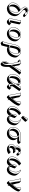

<svg xmlns="http://www.w3.org/2000/svg" viewBox="2906 -3644 1033 6884"><g transform="rotate(90 3422.0 -201.5)"><path d="M319.3 -430.2 307.1 -441.9Q303.2 -445.8 301.8 -447.3Q231.4 -517.6 223.6 -561Q220.7 -580.1 224.6 -600.1Q238.3 -664.6 301.3 -689Q326.2 -698.2 352.5 -698.2Q400.4 -697.8 470.7 -661.1Q513.7 -636.7 526.4 -624L583 -567.4Q593.3 -556.2 592.3 -548.3Q585.4 -516.6 545.9 -512.7Q542.5 -512.2 540.5 -512.2Q515.6 -513.2 497.6 -530.8L440.9 -587.4Q432.6 -596.2 426.8 -606Q418 -607.9 410.2 -608.4Q346.7 -607.4 335 -557.6Q330.1 -529.3 362.8 -491.2L420.4 -439.9Q428.7 -432.6 435.5 -426.3L492.2 -369.6Q528.3 -333 546.4 -286.6Q567.4 -227.1 555.2 -167.5Q524.9 -25.9 411.6 35.2Q353 66.4 289.6 66.4Q213.9 65.9 170.9 23.4L114.3 -33.2Q57.1 -91.8 78.1 -192.9Q102.5 -307.1 243.7 -392.1Q280.8 -414.6 319.3 -430.2ZM221.2 -24.4Q234.9 -20 250.5 -20Q345.2 -20 393.1 -133.8Q407.7 -168.9 417 -211.9Q430.7 -276.4 397.9 -341.3Q396 -345.2 394.5 -348.1Q240.7 -276.4 214.4 -154.3Q199.2 -80.1 221.2 -24.4ZM371.6 -379.4 370.1 -380.9ZM339.4 -416 345.7 -418.9 377 -388.2Q427.2 -338.4 430.2 -255.4Q431.2 -231 426.8 -210Q391.1 -41.5 284.7 -14.2Q267.1 -9.8 250.5 -9.8Q171.4 -9.8 148.4 -97.2Q141.6 -124 141.6 -154.3Q141.6 -184.6 147.9 -212.9Q176.8 -342.8 339.4 -416ZM337.4 -426.8 323.2 -420.9Q199.7 -370.6 132.8 -284.2Q98.1 -238.8 87.9 -190.9Q66.4 -89.4 126 -35.6Q152.8 -12.2 190.9 -3.9Q210.9 0 232.9 0Q335 0 409.7 -74.2Q468.8 -134.3 488.8 -226.1Q500.5 -283.7 480.5 -339.4Q458.5 -394 414.1 -432.6L354 -485.8Q282.7 -552.2 271.5 -583Q265.6 -600.1 268.6 -616.2Q282.7 -674.3 353.5 -674.8Q404.8 -673.3 432.1 -617.2Q451.2 -579.6 483.9 -579.1Q513.2 -579.1 523.4 -600.1Q524.9 -604 525.9 -606.9Q527.8 -616.2 471.7 -648.9Q468.3 -650.9 465.8 -652.3Q397.5 -688 352.5 -688Q285.6 -688 251 -637.7Q238.8 -619.1 234.4 -598.1Q224.6 -552.2 266.6 -500.5Q284.7 -479 314 -449.2Z M694.3 -321.8Q709 -391.6 699.2 -429.2L701.7 -431.2Q713.4 -429.2 745.1 -429.2Q770.5 -429.7 797.4 -439L854 -382.3Q854 -381.3 835.4 -286.6L788.1 -64Q800.8 -73.2 814.5 -86.9L832 -69.8L888.7 -13.2Q834 56.6 782.2 66.9Q774.4 68.4 768.1 68.4Q730 67.9 710.9 49.8L654.3 -6.8Q632.8 -29.8 641.1 -70.8ZM704.1 -319.8 650.9 -68.8Q640.1 -11.2 689.5 0Q700.2 2 711.4 2Q755.4 2 811.5 -61.5Q815.4 -65.9 818.4 -69.3L814.5 -73.2Q774.4 -36.6 738.8 -36.1Q713.4 -36.1 711.4 -61.5Q711.4 -63.5 711.4 -64.5Q711.9 -75.2 715.3 -93.3L769 -345.2Q774.4 -370.1 784.7 -424.3Q764.2 -418.9 745.1 -418.9Q729.5 -418.9 711.4 -419.9Q717.3 -382.3 704.1 -319.8Z M959.5 -205.1Q985.4 -326.7 1081.1 -392.6Q1149.4 -439 1230 -439Q1314.5 -438.5 1360.4 -393.6L1417 -336.9Q1476.1 -277.8 1458.5 -170.4Q1457.5 -163.6 1456.1 -157.2Q1436 -62.5 1357.9 3.4Q1282.7 65.9 1189.5 66.4Q1106 65.9 1057.6 18.1L1001 -38.6Q941.9 -97.7 957.5 -193.4Q958.5 -199.7 959.5 -205.1ZM1271 -341.3Q1187.5 -341.3 1138.2 -248Q1119.6 -212.4 1110.8 -171.4Q1095.2 -94.7 1119.1 -36.6Q1136.2 -30.8 1155.3 -30.8Q1216.3 -30.8 1260.7 -87.4Q1291 -127 1303.7 -187Q1324.2 -284.2 1306.6 -336.9Q1290 -341.3 1271 -341.3ZM1214.4 -408.2Q1312 -408.2 1323.2 -305.2Q1324.7 -292 1324.7 -278.8Q1324.2 -237.8 1313.5 -185.1Q1288.1 -65.4 1202.6 -30.8Q1178.2 -21.5 1155.3 -21Q1069.3 -21 1045.4 -113.8Q1038.6 -141.6 1038.6 -172.4Q1039.1 -202.1 1044.4 -230Q1066.4 -334.5 1133.3 -381.8Q1170.9 -407.7 1214.4 -408.2ZM969.2 -203.1Q949.2 -108.4 1004.4 -48.8Q1036.6 -15.1 1085.9 -4.9Q1108.4 -0.5 1132.8 0Q1248 0 1328.1 -94.2Q1375.5 -150.4 1389.6 -216.3Q1412.1 -321.8 1357.9 -381.3Q1327.6 -413.6 1279.3 -424.3Q1255.9 -428.7 1230 -429.2Q1115.7 -429.2 1037.6 -340.8Q986.3 -282.2 969.2 -203.1Z M1607.4 263.7 1521.5 294.4 1464.8 237.8 1458 220.2Q1495.6 155.8 1526.4 9.8L1567.9 -184.1Q1596.7 -319.3 1649.4 -369.6Q1656.2 -376 1665 -382.8Q1731.9 -438.5 1814.9 -439Q1892.1 -438.5 1939.9 -391.6L1996.6 -335Q2056.6 -274.9 2038.1 -179.2Q2037.6 -176.3 2037.6 -174.3Q2008.3 -35.2 1897.5 28.8Q1831.5 66.4 1754.4 66.4Q1701.2 65.9 1663.1 39.6L1646.5 117.7Q1623.5 223.6 1607.4 263.7ZM1644.5 -45.4 1618.2 -71.8Q1625 -63.5 1631.3 -57.1Q1638.2 -50.3 1644.5 -45.4ZM1677.2 -26.9Q1696.3 -20 1717.8 -20Q1813.5 -20 1861.8 -117.7Q1877.4 -149.9 1885.7 -189Q1905.8 -284.7 1886.7 -337.9Q1867.2 -344.2 1843.3 -344.2Q1751 -344.2 1712.9 -193.4Q1710 -182.1 1707.5 -171.4ZM1895.5 -187Q1869.1 -62.5 1783.2 -23.4Q1752.4 -9.8 1717.8 -9.8Q1655.3 -10.7 1610.4 -65.4L1607.4 -69.3L1641.6 -230Q1677.2 -397.9 1773.4 -410.2Q1780.3 -411.1 1787.1 -411.1Q1881.3 -411.1 1901.4 -322.3Q1906.2 -300.3 1906.2 -274.4Q1905.8 -235.4 1895.5 -187ZM1543 199.2Q1558.6 159.2 1580.1 59.1L1599.6 -33.7L1611.8 -25.4Q1648.9 -0.5 1697.8 0Q1823.2 0 1903.3 -92.3Q1953.1 -150.9 1971.2 -232.9Q1991.2 -326.7 1932.6 -384.8Q1900.9 -415 1855.5 -424.8Q1835.9 -428.7 1814.9 -429.2Q1734.9 -428.2 1671.4 -375.5Q1631.3 -342.8 1610.8 -294.9Q1592.3 -251 1577.6 -182.1L1536.1 12.2Q1504.9 157.2 1468.8 220.7L1470.7 225.1Z M2174.8 134.8Q2186 83 2215.8 36.1L2256.3 -26.9Q2243.7 -164.1 2204.1 -323.2Q2192.4 -322.3 2176.8 -318.4L2120.1 -375L2121.6 -404.8Q2160.6 -412.1 2215.3 -435.1Q2231.4 -441.9 2244.6 -441.9Q2253.4 -441.4 2257.3 -438Q2260.3 -434.1 2261.7 -429.2L2318.4 -372.6Q2345.7 -244.6 2356 -183.1Q2407.2 -268.1 2445.3 -334Q2481.9 -396 2495.1 -436Q2512.2 -429.7 2543 -429.2Q2564.5 -429.7 2594.7 -438L2599.1 -436L2655.8 -379.4Q2610.8 -335.9 2565.9 -275.4L2418 -70.3Q2397 -40.5 2376 -9.3Q2376 -4.4 2376.5 5.4Q2377 15.6 2376.5 20.5Q2379.4 128.4 2369.6 176.8Q2348.6 274.9 2296.9 288.6Q2285.6 291.5 2273.9 291.5Q2256.3 291 2245.6 280.3L2189 223.6Q2162.6 197.3 2174.3 138.2Q2174.8 135.7 2174.8 134.8ZM2184.6 137.2Q2173.3 190.4 2195.3 215.3Q2202.6 222.2 2210 224.1Q2213.9 224.6 2217.8 225.1Q2272 225.1 2294.9 151.4Q2299.8 136.2 2303.2 118.2Q2313 71.3 2310.1 -36.1Q2310.1 -41 2310.1 -50.3Q2309.6 -61 2309.6 -65.9V-68.8L2311 -71.3Q2332.5 -103.5 2353.5 -132.8L2501 -337.9Q2539.1 -388.7 2570.8 -421.9Q2556.2 -418.9 2543 -418.9Q2524.4 -418.9 2501.5 -423.8Q2485.8 -382.8 2454.1 -329.1Q2399.9 -236.3 2323.7 -111.8L2308.1 -85.9L2305.7 -116.2Q2296.4 -219.7 2252 -426.8Q2251.5 -427.7 2251.5 -429.2Q2251 -432.1 2244.6 -432.1Q2235.4 -432.1 2201.7 -418Q2169.9 -404.8 2131.3 -396.5L2130.9 -387.2Q2145 -389.6 2158.2 -390.1Q2196.8 -390.1 2208 -348.6Q2208.5 -347.2 2208.5 -346.7Q2252.4 -177.2 2266.1 -27.8L2266.6 -24.4L2224.1 41.5Q2195.3 87.9 2184.6 137.2ZM2250.5 23.9 2267.6 -6.3 2269.5 28.3Q2273.4 105.5 2263.2 154.3Q2251 205.1 2224.6 206.1Q2201.2 204.6 2201.2 167.5Q2201.7 149.4 2206.5 126Q2214.8 88.9 2250.5 23.9Z M3071.8 -134.3 3073.2 -76.7Q3073.7 -64 3074.7 -53.2Q3093.8 -60.1 3116.2 -87.9L3141.1 -79.1L3197.8 -22.5Q3155.3 53.7 3109.9 64Q3099.1 66.4 3087.9 66.4Q3067.9 65.4 3054.7 53.7L2998 -2.9Q2991.2 -10.3 2987.3 -19Q2911.1 64.9 2835.9 66.4Q2760.7 65.9 2723.6 29.3L2667 -27.3Q2615.7 -80.1 2640.1 -195.8Q2673.3 -351.6 2797.4 -412.1Q2852.5 -438.5 2908.7 -439Q2951.7 -438.5 2978 -413.1L3034.7 -356.4Q3039.6 -351.1 3043.5 -346.2L3094.7 -434.1Q3102.1 -434.1 3118.2 -431.6Q3134.3 -429.2 3141.6 -429.2Q3149.4 -429.2 3165.5 -431.6Q3180.2 -434.1 3186.5 -434.1L3243.2 -377.4ZM2971.7 -222.2 2971.2 -243.2Q2969.2 -309.6 2960 -343.3Q2955.6 -343.8 2952.1 -343.3Q2886.2 -343.3 2835 -273.9Q2800.8 -226.6 2786.6 -162.6Q2769 -78.6 2780.8 -29.8Q2787.1 -29.3 2792.5 -28.8Q2860.8 -30.8 2946.8 -181.2ZM2981.9 -219.2 2955.6 -175.8Q2865.7 -20 2792.5 -19Q2718.3 -19 2710.4 -110.4Q2709.5 -121.1 2709.5 -131.8Q2710 -171.4 2720.2 -221.2Q2744.1 -334 2819.3 -384.8Q2856.9 -409.7 2895.5 -410.2Q2958.5 -410.2 2974.1 -324.7Q2979.5 -293 2981 -243.2ZM3004.9 -193.8 3165.5 -421.4Q3149.9 -418.9 3141.6 -418.9Q3132.8 -418.9 3116.2 -421.9Q3105.5 -423.3 3100.1 -423.8L2999 -250.5L3002.9 -294.9Q3007.8 -355 2980 -394.5Q2954.6 -428.7 2908.7 -429.2Q2814.9 -429.2 2741.7 -362.8Q2672.9 -299.3 2649.9 -193.8Q2616.2 -30.3 2733.4 -4.4Q2754.9 0 2779.3 0Q2850.6 0 2919.4 -78.1Q2940.9 -103 2964.8 -135.7L2982.4 -160.2L2983.9 -91.3Q2986.8 -1 3031.2 0Q3075.7 0 3110.4 -48.8Q3118.7 -60.5 3126.5 -73.7L3119.6 -76.2Q3087.9 -42 3055.2 -41Q3009.8 -42.5 3006.8 -132.8Z M3558.6 -16.1Q3568.4 19 3573.7 43.5L3537.6 7.3Q3510.7 37.1 3483.4 66.4H3449.7L3393.1 9.8Q3349.1 -247.1 3303.7 -432.1Q3319.8 -429.2 3356.4 -429.2Q3393.6 -429.2 3406.7 -432.1L3463.4 -375.5Q3470.7 -305.7 3521 -141.1Q3606 -245.1 3614.7 -286.1Q3622.1 -320.3 3615.2 -356.9Q3611.8 -378.9 3616.2 -400.9Q3620.6 -421.9 3648.4 -435.5Q3663.1 -441.9 3677.2 -441.9Q3692.4 -441.4 3700.7 -433.1L3757.3 -376.5Q3772 -360.4 3766.1 -330.6Q3743.2 -227.1 3558.6 -16.1ZM3468.3 -63 3455.6 -47.9 3451.2 -67.4Q3421.4 -201.7 3397.9 -420.4Q3383.3 -418.9 3356.4 -418.9Q3330.6 -418.9 3316.9 -419.9Q3359.9 -241.2 3401.4 0H3422.4Q3651.9 -245.6 3694.3 -370.6Q3697.8 -380.9 3699.7 -389.2Q3707 -431.2 3677.2 -432.1Q3647.9 -432.1 3629.9 -407.2Q3627 -402.3 3626 -398.9Q3622.1 -380.4 3627.9 -347.7Q3632.3 -319.3 3624.5 -283.7Q3615.2 -239.7 3528.3 -134.3Q3502.9 -103 3468.3 -63Z M4252 -684.1Q4268.6 -683.6 4279.3 -673.3L4335.9 -616.7Q4345.7 -605.5 4343.3 -592.3Q4340.3 -581.5 4333.5 -574.2L4215.3 -452.6Q4207.5 -445.3 4201.7 -444.3Q4196.3 -444.8 4193.4 -447.8L4136.7 -504.4Q4133.3 -508.8 4133.8 -514.2Q4134.8 -518.6 4138.2 -523.9L4220.7 -667Q4231 -683.6 4252 -684.1ZM4468.3 -149.4Q4439 -12.7 4350.1 41.5Q4304.7 68.4 4250.5 68.4Q4199.7 67.4 4168.9 38.1L4118.2 -12.7Q4055.7 68.4 3980.5 68.4Q3910.2 67.9 3875 33.2L3818.4 -23.4Q3771.5 -72.3 3793.5 -176.8Q3816.4 -285.2 3938 -379.4Q3984.9 -415 4038.6 -441.9L4095.2 -385.3L4104 -365.2Q4059.1 -343.8 4008.8 -284.7Q3947.8 -211.4 3929.2 -127.4Q3915.5 -62 3923.3 -23.9Q3934.1 -22 3947.3 -22Q3997.1 -22 4050.8 -95.2Q4061.5 -110.4 4072.8 -127.9Q4065.9 -167 4077.1 -217.8Q4087.9 -268.6 4115.7 -281.2Q4122.1 -283.7 4127.9 -284.2Q4142.6 -283.7 4148.4 -278.3L4205.1 -221.7Q4211.4 -213.4 4206.5 -190.4Q4195.3 -138.7 4161.6 -80.1Q4159.7 -76.7 4158.2 -74.2Q4162.6 -43.5 4169.4 -23.9Q4178.7 -22.5 4188.5 -22Q4276.4 -22 4315.9 -139.2Q4325.7 -169.4 4335 -211.9Q4357.4 -323.7 4258.8 -422.9L4277.8 -441.9Q4324.2 -418.5 4356.9 -386.2L4413.6 -329.6Q4489.3 -252 4468.3 -149.4ZM4401.9 -208Q4428.2 -332 4309.1 -412.1Q4294.4 -421.9 4279.8 -429.7L4272.5 -422.9Q4367.7 -321.8 4344.7 -210Q4315.9 -75.2 4261.2 -34.7Q4229.5 -12.2 4188.5 -12.2Q4120.1 -12.2 4098.6 -92.8Q4094.2 -109.9 4091.8 -129.4L4090.8 -133.3L4092.8 -136.2Q4125 -188.5 4139.6 -245.1Q4140.1 -247.6 4140.6 -249Q4145.5 -271 4139.2 -272.9Q4137.7 -273.4 4136.7 -273.4Q4132.3 -273.9 4127.9 -273.9Q4108.4 -273.9 4093.3 -237.3Q4088.9 -226.6 4086.9 -215.8Q4076.7 -166 4082.5 -129.9L4083.5 -126L4081.1 -122.6Q4023.4 -34.2 3978.5 -17.6Q3962.9 -12.2 3947.3 -12.2Q3854.5 -14.2 3854 -112.8Q3854.5 -144.5 3862.8 -186Q3888.7 -308.6 3993.7 -397Q4015.6 -415.5 4034.7 -426.3L4033.7 -428.2Q3900.4 -358.9 3836.4 -254.9Q3811.5 -213.9 3803.2 -174.8Q3772.5 -25.9 3881.3 -2Q3901.4 2 3924.3 2Q3997.6 2 4058.1 -81.5Q4064.5 -90.3 4070.3 -98.6L4084.5 -120.1L4088.4 -94.7Q4104.5 1 4193.8 2Q4310.1 2 4370.6 -118.2Q4391.1 -159.2 4401.9 -208ZM4252 -673.8Q4236.3 -672.9 4229 -662.1L4147 -519Q4145 -515.1 4143.6 -512.2Q4143.6 -511.7 4143.6 -511.2H4145Q4148.4 -513.2 4151.9 -516.1L4269.5 -638.2Q4274.4 -643.6 4276.9 -651.4Q4279.8 -666 4262.7 -672.4Q4257.3 -673.8 4252 -673.8Z M4723.6 -23.9Q4790.5 -23.9 4835.9 -91.8Q4859.9 -128.4 4869.6 -174.8Q4885.7 -252.9 4861.3 -304.2Q4717.8 -296.9 4674.3 -161.6Q4669.4 -146.5 4666 -131.3Q4655.3 -78.1 4674.8 -32.7Q4697.3 -23.9 4723.6 -23.9ZM4933.6 -304.2 4957.5 -280.8Q5018.6 -219.7 5002.4 -124.5Q5001.5 -119.6 5000.5 -115.2Q4985.8 -46.9 4930.2 4.9Q4863.3 65.9 4766.1 66.4Q4677.2 65.9 4629.9 19.5L4573.2 -37.1Q4515.1 -96.7 4538.1 -204.1Q4559.6 -301.3 4637.2 -366.2Q4714.4 -428.7 4839.8 -429.2H5080.6L5089.4 -417L5145.5 -360.4Q5111.3 -314.5 5082.5 -306.6Q5073.2 -304.2 5063 -304.2ZM4723.6 -14.2Q4635.7 -14.2 4606 -93.3Q4595.7 -121.6 4595.7 -152.3Q4595.7 -172.4 4599.6 -189.9Q4627.4 -321.8 4737.8 -358.4Q4775.9 -370.6 4820.3 -371.1H4824.7L4827.6 -367.7Q4884.3 -306.6 4886.2 -240.7Q4887.2 -210 4879.4 -172.9Q4858.4 -74.2 4789.6 -33.2Q4757.3 -14.6 4723.6 -14.2ZM5006.3 -371.1Q5039.1 -371.1 5067.9 -406.2Q5072.3 -411.6 5076.7 -417L5075.7 -418.9H4839.8Q4717.3 -418.5 4643.6 -358.4Q4567.9 -294.9 4547.9 -202.1Q4521.5 -79.1 4601.1 -27.3Q4625.5 -12.2 4657.2 -4.9Q4682.1 0 4709.5 0Q4838.9 0 4905.3 -106Q4926.8 -141.1 4934.6 -174.3Q4954.6 -268.1 4895.5 -328.6Q4881.3 -342.8 4865.2 -352.5L4833 -371.1Z M5331.1 -241.2Q5335.4 -241.2 5339.4 -241.2Q5339.8 -241.2 5350.6 -242.2Q5387.2 -246.1 5391.6 -246.1Q5407.2 -245.6 5413.1 -239.7L5469.7 -183.1Q5474.1 -177.2 5473.1 -170.4Q5466.8 -149.9 5438.5 -149.4Q5434.6 -149.4 5415 -152.3Q5394 -155.3 5388.7 -155.3Q5318.4 -155.3 5290 -93.3Q5283.7 -79.1 5280.3 -64.5Q5276.4 -43.5 5279.3 -25.9Q5290 -23.9 5300.3 -23.9Q5359.9 -24.4 5434.1 -68.8L5490.2 -12.2L5501.5 6.3Q5424.3 65.9 5338.9 66.4Q5257.8 65.9 5222.2 31.2L5165.5 -24.9Q5131.8 -59.6 5144.5 -118.2Q5160.2 -192.4 5248 -224.1Q5249.5 -224.6 5250.5 -225.1L5221.7 -253.9Q5197.8 -279.3 5206.5 -321.8Q5216.8 -369.1 5265.6 -404.3Q5315.4 -439 5384.3 -439Q5456.1 -438.5 5490.2 -405.3L5546.9 -348.6Q5564.5 -330.1 5560.5 -310.5Q5553.2 -277.3 5522 -273.4Q5519.5 -273.4 5518.1 -273.4Q5504.4 -273.9 5496.6 -281.7L5439.9 -338.4Q5434.6 -344.7 5430.2 -353.5H5429.7Q5380.9 -353.5 5352.1 -310.5Q5339.8 -291.5 5334.5 -267.6Q5331.5 -252.4 5331.1 -241.2ZM5214.4 -123Q5229.5 -193.8 5290.5 -215.3Q5310.5 -222.2 5332.5 -222.2Q5338.9 -222.2 5363.8 -218.3Q5378.9 -216.3 5381.8 -215.8Q5403.3 -216.8 5406.7 -229Q5407.7 -233.4 5403.8 -234.4Q5401.9 -234.9 5400.4 -235.4Q5396 -235.8 5391.6 -235.8Q5389.6 -235.8 5362.8 -233.4Q5341.3 -231.4 5339.4 -231Q5265.1 -231 5264.6 -293Q5264.6 -294.4 5264.6 -294.9Q5265.1 -309.6 5268.6 -326.2Q5283.2 -396 5343.3 -415.5Q5358.4 -419.9 5372.1 -419.9Q5419.4 -419.9 5435.1 -369.6Q5435.5 -367.7 5436 -366.2Q5444.8 -343.3 5455.1 -340.8Q5458.5 -340.3 5461.4 -339.8Q5485.8 -339.8 5493.2 -365.2Q5493.7 -367.7 5494.6 -369.1Q5500 -393.6 5462.9 -412.6Q5446.8 -420.4 5427.2 -424.8Q5406.7 -428.7 5384.3 -429.2Q5281.2 -429.2 5233.4 -356.9Q5220.7 -337.4 5216.3 -319.8Q5206.5 -272.9 5240.2 -251.5Q5251 -244.6 5265.6 -238.3L5291 -227.5L5264.6 -219.2Q5169.9 -189.5 5154.3 -115.7Q5135.3 -25.4 5227.1 -5.4Q5228.5 -4.9 5229 -4.9Q5252.9 0 5282.2 0Q5359.9 -0.5 5431.6 -52.7L5430.2 -55.2Q5358.4 -14.2 5300.3 -14.2Q5237.8 -14.2 5217.8 -63.5Q5211.4 -80.1 5211.4 -98.1Q5211.9 -110.8 5214.4 -123Z M6274.4 -149.4Q6245.1 -12.7 6156.2 41.5Q6110.8 68.4 6056.6 68.4Q6005.9 67.4 5975.1 38.1L5924.3 -12.7Q5861.8 68.4 5786.6 68.4Q5716.3 67.9 5681.2 33.2L5624.5 -23.4Q5577.6 -72.3 5599.6 -176.8Q5622.6 -285.2 5744.1 -379.4Q5791 -415 5844.7 -441.9L5901.4 -385.3L5910.2 -365.2Q5865.2 -343.8 5814.9 -284.7Q5753.9 -211.4 5735.4 -127.4Q5721.7 -62 5729.5 -23.9Q5740.2 -22 5753.4 -22Q5803.2 -22 5856.9 -95.2Q5867.7 -110.4 5878.9 -127.9Q5872.1 -167 5883.3 -217.8Q5894 -268.6 5921.9 -281.2Q5928.2 -283.7 5934.1 -284.2Q5948.7 -283.7 5954.6 -278.3L6011.2 -221.7Q6017.6 -213.4 6012.7 -190.4Q6001.5 -138.7 5967.8 -80.1Q5965.8 -76.7 5964.4 -74.2Q5968.8 -43.5 5975.6 -23.9Q5984.9 -22.5 5994.6 -22Q6082.5 -22 6122.1 -139.2Q6131.8 -169.4 6141.1 -211.9Q6163.6 -323.7 6064.9 -422.9L6084 -441.9Q6130.4 -418.5 6163.1 -386.2L6219.7 -329.6Q6295.4 -252 6274.4 -149.4ZM6208 -208Q6234.4 -332 6115.2 -412.1Q6100.6 -421.9 6085.9 -429.7L6078.6 -422.9Q6173.8 -321.8 6150.9 -210Q6122.1 -75.2 6067.4 -34.7Q6035.6 -12.2 5994.6 -12.2Q5926.3 -12.2 5904.8 -92.8Q5900.4 -109.9 5897.9 -129.4L5897 -133.3L5898.9 -136.2Q5931.2 -188.5 5945.8 -245.1Q5946.3 -247.6 5946.8 -249Q5951.7 -271 5945.3 -272.9Q5943.8 -273.4 5942.9 -273.4Q5938.5 -273.9 5934.1 -273.9Q5914.6 -273.9 5899.4 -237.3Q5895 -226.6 5893.1 -215.8Q5882.8 -166 5888.7 -129.9L5889.6 -126L5887.2 -122.6Q5829.6 -34.2 5784.7 -17.6Q5769 -12.2 5753.4 -12.2Q5660.6 -14.2 5660.2 -112.8Q5660.6 -144.5 5668.9 -186Q5694.8 -308.6 5799.8 -397Q5821.8 -415.5 5840.8 -426.3L5839.8 -428.2Q5706.5 -358.9 5642.6 -254.9Q5617.7 -213.9 5609.4 -174.8Q5578.6 -25.9 5687.5 -2Q5707.5 2 5730.5 2Q5803.7 2 5864.3 -81.5Q5870.6 -90.3 5876.5 -98.6L5890.6 -120.1L5894.5 -94.7Q5910.6 1 6000 2Q6116.2 2 6176.8 -118.2Q6197.3 -159.2 6208 -208Z M6635.3 -16.1Q6645 19 6650.4 43.5L6614.3 7.3Q6587.4 37.1 6560.1 66.4H6526.4L6469.7 9.8Q6425.8 -247.1 6380.4 -432.1Q6396.5 -429.2 6433.1 -429.2Q6470.2 -429.2 6483.4 -432.1L6540 -375.5Q6547.4 -305.7 6597.7 -141.1Q6682.6 -245.1 6691.4 -286.1Q6698.7 -320.3 6691.9 -356.9Q6688.5 -378.9 6692.9 -400.9Q6697.3 -421.9 6725.1 -435.5Q6739.7 -441.9 6753.9 -441.9Q6769 -441.4 6777.3 -433.1L6834 -376.5Q6848.6 -360.4 6842.8 -330.6Q6819.8 -227.1 6635.3 -16.1ZM6544.9 -63 6532.2 -47.9 6527.8 -67.4Q6498 -201.7 6474.6 -420.4Q6460 -418.9 6433.1 -418.9Q6407.2 -418.9 6393.6 -419.9Q6436.5 -241.2 6478 0H6499Q6728.5 -245.6 6771 -370.6Q6774.4 -380.9 6776.4 -389.2Q6783.7 -431.2 6753.9 -432.1Q6724.6 -432.1 6706.5 -407.2Q6703.6 -402.3 6702.6 -398.9Q6698.7 -380.4 6704.6 -347.7Q6709 -319.3 6701.2 -283.7Q6691.9 -239.7 6605 -134.3Q6579.6 -103 6544.9 -63Z"/></g></svg>

Font: Linux Biolinum Shadow O
Style: Italic
Weight: 400
Italic angle: -12°
Designer: Philipp H. Poll
Foundry: Philipp H. Poll
Version: Version 0.6.2